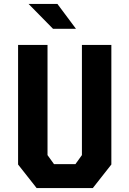

<svg xmlns="http://www.w3.org/2000/svg" viewBox="-20 -959 660 979"><path d="M72.2 -120.2V-730H222.3V-168.1L255.4 -122.1H364.6L397.7 -168.1V-730H547.8V-120.2L453.2 0H166.8ZM125.6 -939H272.7L367.4 -812.1H250.4Z"/></svg>

Font: Monaspace Krypton Var
Style: Regular
Weight: 400
Designer: Riley Cran and the Lettermatic Team
Version: Version 1.101 (Monaspace Krypton Var)